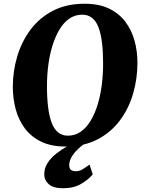

<svg xmlns="http://www.w3.org/2000/svg" viewBox="-20 -773 776 1026"><path d="M329 10Q254 10 200.5 -15.8Q147 -41.5 113.5 -86Q80 -130.5 64.2 -188Q48.5 -245.5 48.5 -309.5Q48.5 -391.5 71.8 -470.5Q95 -549.5 142.2 -613.2Q189.5 -677 261.8 -715Q334 -753 433 -753Q508.5 -753 562 -727.5Q615.5 -702 649.2 -657.5Q683 -613 698.8 -556.2Q714.5 -499.5 714.5 -437.5Q714.5 -353.5 691.5 -273.5Q668.5 -193.5 621 -129.8Q573.5 -66 500.8 -28Q428 10 329 10ZM342.5 -48Q381 -48 411.2 -69Q441.5 -90 464 -127.2Q486.5 -164.5 501.5 -213.2Q516.5 -262 523.8 -318.2Q531 -374.5 531 -433.5Q531 -497 525 -545.5Q519 -594 506.2 -627.2Q493.5 -660.5 472 -677.5Q450.5 -694.5 419 -694.5Q381 -694.5 350.5 -673.5Q320 -652.5 297.8 -615.2Q275.5 -578 260.5 -529.5Q245.5 -481 238.2 -425.8Q231 -370.5 231 -313.5Q231 -249 237.2 -199.2Q243.5 -149.5 256.5 -116Q269.5 -82.5 291 -65.2Q312.5 -48 342.5 -48ZM317 233Q265 233 240.8 211.5Q216.5 190 216.5 159Q216.5 125.5 234.2 98Q252 70.5 279.8 48.5Q307.5 26.5 338.2 9.5Q369 -7.5 395 -20.5L423.5 -29L452 -18.5Q419 2 396.2 24Q373.5 46 362 67Q350.5 88 350 106.5Q349.5 127.5 359.2 134.8Q369 142 383.5 142Q404 142 420.8 132Q437.5 122 458.5 106.5L475.5 158.5Q455.5 184.5 415 208.8Q374.5 233 317 233Z"/></svg>

Font: Merriweather 28pt Black
Style: Italic
Weight: 900
Italic angle: -7.8°
Version: Version 2.101